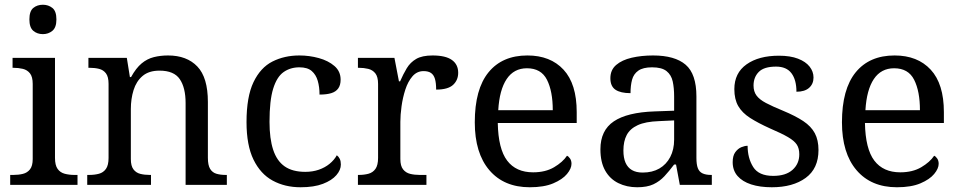

<svg xmlns="http://www.w3.org/2000/svg" viewBox="-20 -780 4052 810"><path d="M23 0V-42H36Q58 -42 76.5 -46.5Q95 -51 106.5 -65.5Q118 -80 118 -109V-426Q118 -456 106.5 -470.5Q95 -485 76.5 -489.5Q58 -494 36 -494H33V-536H212V-114Q212 -83 223 -67.5Q234 -52 253 -47Q272 -42 294 -42H307V0ZM161 -636Q137 -636 120.5 -650Q104 -664 104 -698Q104 -733 120.5 -746.5Q137 -760 161 -760Q184 -760 201 -746.5Q218 -733 218 -698Q218 -664 201 -650Q184 -636 161 -636Z M348 0V-42H356Q379 -42 397.5 -47Q416 -52 427 -67.5Q438 -83 438 -114V-426Q438 -456 427 -470.5Q416 -485 398 -489.5Q380 -494 358 -494H353V-536H515L528 -455H533Q554 -493 577.5 -512.5Q601 -532 629 -539Q657 -546 689 -546Q768 -546 812.5 -499.5Q857 -453 857 -350V-114Q857 -83 866.5 -67.5Q876 -52 893 -47Q910 -42 932 -42H937V0H763V-345Q763 -410 738.5 -446Q714 -482 653 -482Q608 -482 581.5 -459.5Q555 -437 543.5 -400Q532 -363 532 -320V-109Q532 -80 543 -65.5Q554 -51 572 -46.5Q590 -42 612 -42H617V0Z M1248 10Q1182 10 1130.5 -18Q1079 -46 1049.5 -106.5Q1020 -167 1020 -265Q1020 -372 1049.5 -433.5Q1079 -495 1129.5 -520.5Q1180 -546 1243 -546Q1285 -546 1325 -535Q1365 -524 1391 -501.5Q1417 -479 1417 -444Q1417 -421 1407 -407Q1397 -393 1377.5 -387Q1358 -381 1328 -381Q1328 -413 1320.5 -439Q1313 -465 1295 -480.5Q1277 -496 1243 -496Q1205 -496 1176.5 -476Q1148 -456 1132.5 -406Q1117 -356 1117 -266Q1117 -195 1132.5 -148Q1148 -101 1181 -78Q1214 -55 1268 -55Q1299 -55 1325 -64Q1351 -73 1370.5 -89Q1390 -105 1401 -125Q1409 -119 1413.5 -109.5Q1418 -100 1418 -86Q1418 -63 1399 -41Q1380 -19 1342.5 -4.5Q1305 10 1248 10Z M1490 0V-42H1493Q1516 -42 1534.5 -47Q1553 -52 1564 -67.5Q1575 -83 1575 -114V-426Q1575 -456 1563.5 -470.5Q1552 -485 1533.5 -489.5Q1515 -494 1493 -494H1490V-536H1644L1663 -437H1668Q1681 -467 1696 -492Q1711 -517 1736 -531.5Q1761 -546 1805 -546Q1860 -546 1886.5 -527Q1913 -508 1913 -473Q1913 -442 1891.5 -422Q1870 -402 1820 -402Q1820 -430 1815 -447Q1810 -464 1798.5 -472Q1787 -480 1767 -480Q1739 -480 1720 -458Q1701 -436 1690 -402Q1679 -368 1674 -331.5Q1669 -295 1669 -266V-109Q1669 -80 1680.5 -65.5Q1692 -51 1710.5 -46.5Q1729 -42 1751 -42H1779V0Z M2215 10Q2106 10 2044.5 -62Q1983 -134 1983 -264Q1983 -404 2041 -475Q2099 -546 2205 -546Q2302 -546 2357.5 -486Q2413 -426 2413 -307V-261H2080Q2082 -152 2119.5 -102.5Q2157 -53 2229 -53Q2281 -53 2317.5 -74.5Q2354 -96 2372 -123Q2379 -120 2385 -111Q2391 -102 2391 -89Q2391 -69 2372 -46Q2353 -23 2314 -6.5Q2275 10 2215 10ZM2312 -315Q2312 -395 2287.5 -443.5Q2263 -492 2203 -492Q2148 -492 2117.5 -446.5Q2087 -401 2082 -315Z M2668 10Q2624 10 2588.5 -7.5Q2553 -25 2533 -60.5Q2513 -96 2513 -150Q2513 -230 2569.5 -268Q2626 -306 2741 -310L2824 -313V-373Q2824 -409 2818 -436.5Q2812 -464 2792 -480Q2772 -496 2731 -496Q2693 -496 2673 -482Q2653 -468 2646.5 -443.5Q2640 -419 2640 -387Q2598 -387 2576.5 -401.5Q2555 -416 2555 -450Q2555 -485 2579.5 -506Q2604 -527 2645 -536.5Q2686 -546 2735 -546Q2827 -546 2872.5 -507Q2918 -468 2918 -373V-114Q2918 -86 2924 -70.5Q2930 -55 2944 -48.5Q2958 -42 2980 -42H2983V0H2848L2832 -86H2824Q2803 -58 2783 -36.5Q2763 -15 2736.5 -2.5Q2710 10 2668 10ZM2691 -52Q2732 -52 2761.5 -69Q2791 -86 2807.5 -117.5Q2824 -149 2824 -191V-272L2760 -269Q2703 -267 2670.5 -252Q2638 -237 2624 -210.5Q2610 -184 2610 -145Q2610 -114 2619 -93.5Q2628 -73 2646 -62.5Q2664 -52 2691 -52Z M3236 10Q3186 10 3149 -2Q3112 -14 3091.5 -37.5Q3071 -61 3071 -96Q3071 -123 3082 -138Q3093 -153 3107.5 -159Q3122 -165 3134 -165Q3134 -113 3157.5 -75.5Q3181 -38 3242 -38Q3295 -38 3323.5 -63.5Q3352 -89 3352 -129Q3352 -154 3341.5 -170Q3331 -186 3304.5 -201.5Q3278 -217 3229 -238Q3178 -261 3144.5 -282.5Q3111 -304 3094.5 -332.5Q3078 -361 3078 -404Q3078 -472 3129.5 -508.5Q3181 -545 3266 -545Q3314 -545 3346.5 -532.5Q3379 -520 3395.5 -499Q3412 -478 3412 -453Q3412 -426 3393.5 -409.5Q3375 -393 3340 -393Q3340 -443 3319 -471Q3298 -499 3254 -499Q3203 -499 3181 -476.5Q3159 -454 3159 -419Q3159 -394 3171.5 -377Q3184 -360 3211.5 -345.5Q3239 -331 3283 -313Q3336 -291 3369 -269Q3402 -247 3417.5 -218Q3433 -189 3433 -147Q3433 -69 3379 -29.5Q3325 10 3236 10Z M3764 10Q3655 10 3593.5 -62Q3532 -134 3532 -264Q3532 -404 3590 -475Q3648 -546 3754 -546Q3851 -546 3906.5 -486Q3962 -426 3962 -307V-261H3629Q3631 -152 3668.5 -102.5Q3706 -53 3778 -53Q3830 -53 3866.5 -74.5Q3903 -96 3921 -123Q3928 -120 3934 -111Q3940 -102 3940 -89Q3940 -69 3921 -46Q3902 -23 3863 -6.5Q3824 10 3764 10ZM3861 -315Q3861 -395 3836.5 -443.5Q3812 -492 3752 -492Q3697 -492 3666.5 -446.5Q3636 -401 3631 -315Z"/></svg>

Font: Noto Serif Georgian
Style: Regular
Weight: 400
Designer: Monotype Design Team, Akaki Razmadze
Foundry: Google LLC
Version: Version 2.002